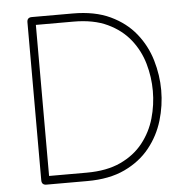

<svg xmlns="http://www.w3.org/2000/svg" viewBox="-51 -750 775 799"><g transform="rotate(-5 336.5 -350.0)"><path d="M111 0Q91 0 91 -20V-680Q91 -700 111 -700H282Q374 -700 438.5 -669.5Q503 -639 543.5 -588.5Q584 -538 602.5 -475.5Q621 -413 621 -350Q621 -286 602.5 -224Q584 -162 543.5 -111.5Q503 -61 438.5 -30.5Q374 0 282 0ZM125 -35H282Q366 -35 424 -62Q482 -89 518 -134.5Q554 -180 570 -236Q586 -292 586 -350Q586 -408 570 -464Q554 -520 518 -565.5Q482 -611 424 -638.5Q366 -666 282 -666H125Z"/></g></svg>

Font: Zen Maru Gothic Light
Style: Regular
Weight: 300
Designer: Yoshimichi Ohira
Foundry: Positype
Version: Version 1.001